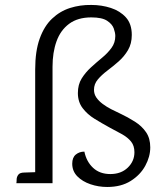

<svg xmlns="http://www.w3.org/2000/svg" viewBox="-20 -730 642 765"><path d="M343.8 -710.3Q384.7 -710.3 421.5 -698.4Q458.3 -686.5 481.7 -660.7Q505.1 -634.8 505.1 -590.6Q505.1 -556.1 490 -530.4Q474.9 -504.8 452.6 -485.2Q430.2 -465.6 407.4 -448.4Q384.7 -431.3 369.6 -413.2Q354.5 -395.2 354.5 -372.3Q354.5 -354.9 364.1 -341.1Q373.8 -327.3 389.3 -315.8Q404.8 -304.3 422.6 -295.1Q440.4 -285.9 456.5 -278.6Q489.6 -263.1 517.6 -245.2Q545.6 -227.4 562.1 -203Q578.7 -178.7 578.7 -142.8Q578.7 -105.9 558.9 -69.6Q539.2 -33.2 500.9 -9.1Q462.7 15 407.2 15Q372.4 15 340.4 4.1Q308.4 -6.8 288.1 -27.4Q267.8 -48.1 267.8 -77.9Q267.8 -102.5 282 -114.2Q296.3 -125.9 316.2 -125.9Q324.4 -86 350.9 -61.3Q377.5 -36.5 419.5 -36.5Q462.6 -36.5 489.1 -62.1Q515.6 -87.7 515.6 -123.4Q515.6 -149.5 502.2 -166Q488.8 -182.4 466.6 -195Q444.3 -207.6 417.5 -221.4Q386.1 -238.6 357 -256.5Q328 -274.3 309.2 -299.2Q290.3 -324.1 290.3 -359.2Q290.3 -393.2 305.5 -417.4Q320.7 -441.7 342.8 -461.8Q364.8 -481.9 386.9 -500.1Q409 -518.3 424.2 -539.1Q439.4 -559.8 439.4 -586.6Q439.4 -599.3 433.3 -616.5Q427.2 -633.8 406.9 -647.2Q386.6 -660.7 343.9 -660.7Q289.7 -660.7 255.4 -635.1Q221 -609.5 205.2 -565.3Q189.3 -521.1 189.3 -464.1V0H120.2V-453.3Q120.2 -526.5 138.2 -576.3Q156.2 -626.2 187.5 -655.7Q218.7 -685.3 259 -698.2Q299.3 -711 343.8 -710.3ZM171.6 -45.7 167.8 0H45.2Q46.2 -5 46.3 -15Q46.4 -24.9 52.7 -33.6Q58.9 -42.3 76.6 -42.5Z"/></svg>

Font: Karma Variable Light
Style: Regular
Weight: 300
Designer: Joana Correia
Foundry: Indian Type Foundry
Version: Version 3.000